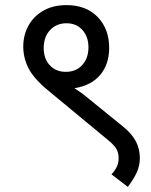

<svg xmlns="http://www.w3.org/2000/svg" viewBox="-20 -652 591 751"><path d="M71 -470Q71 -515 91.5 -552Q112 -589 150 -610.5Q188 -632 240 -632Q317 -632 362 -585.5Q407 -539 407 -465Q407 -400 371.5 -358.5Q336 -317 271 -307Q282 -300 293.5 -292Q305 -284 317 -274L460 -158Q496 -129 511.5 -99Q527 -69 527 -34Q527 -3 514.5 23.5Q502 50 480 79L416 30Q430 15 437 0Q444 -15 444 -34Q444 -54 435.5 -69Q427 -84 404 -103L166 -300Q111 -346 91 -386Q71 -426 71 -470ZM151 -464Q151 -422 175 -396.5Q199 -371 237 -371Q278 -371 302 -398Q326 -425 326 -467Q326 -508 302.5 -534.5Q279 -561 240 -561Q201 -561 176 -534.5Q151 -508 151 -464Z"/></svg>

Font: Go Noto Current
Style: Regular
Weight: 400
Designer: Monotype Design Team
Foundry: Monotype Imaging Inc.
Version: Version 2.007; ttfautohint (v1.8) -l 8 -r 50 -G 200 -x 14 -D